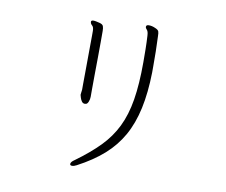

<svg xmlns="http://www.w3.org/2000/svg" viewBox="-84 -822 1167 992"><g transform="rotate(10 500.0 -326.0)"><path d="M678 -482V-513Q678 -550 677.5 -591Q677 -632 675 -671Q675 -687 672 -695.5Q669 -704 651 -711Q635 -718 620 -718Q608 -718 606 -712Q606 -711 605.5 -710Q605 -709 605 -708Q605 -701 612.5 -693.5Q620 -686 621 -663Q623 -629 623.5 -593Q624 -557 624 -525Q624 -410 610.5 -327.5Q597 -245 566.5 -183Q536 -121 486 -70Q436 -19 363 34Q343 47 343 58Q343 66 354 66Q364 66 377 59Q457 17 513 -32.5Q569 -82 604.5 -145Q640 -208 658 -291Q676 -374 678 -482ZM334 -306V-302Q335 -298 338 -288Q341 -278 347 -269.5Q353 -261 363 -261Q368 -261 370 -262Q377 -264 382 -276.5Q387 -289 387 -302Q387 -309 387 -342Q387 -375 387.5 -420Q388 -465 388.5 -510.5Q389 -556 389 -590Q389 -624 389 -633V-648Q389 -663 385.5 -672.5Q382 -682 366 -686Q358 -688 349 -690Q340 -692 333 -692Q323 -692 321 -686V-684Q321 -674 330 -666.5Q339 -659 339 -639Q339 -635 339 -612.5Q339 -590 338.5 -556.5Q338 -523 338 -486Q338 -449 337.5 -415.5Q337 -382 337 -359Q337 -336 337 -331Q337 -325 335.5 -318.5Q334 -312 334 -306Z"/></g></svg>

Font: Klee One
Style: Regular
Weight: 400
Designer: Fontworks Inc.
Foundry: Fontworks Inc.
Version: Version 1.100